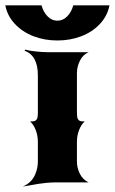

<svg xmlns="http://www.w3.org/2000/svg" viewBox="-59 -684 431 720"><path d="M-39.1 -664.1H96.7Q103.5 -638.7 119.5 -622.6Q135.5 -606.4 156.2 -606.4Q177 -606.4 193 -622.6Q209 -638.7 215.8 -664.1H351.6Q344 -624.5 315.8 -594.4Q287.6 -564.2 246.1 -548.2Q204.6 -532.2 156.2 -532.2Q107.9 -532.2 66.4 -548.2Q24.9 -564.2 -3.3 -594.4Q-31.5 -624.5 -39.1 -664.1ZM26.4 15.6Q43.2 8.5 55.1 -3.4Q66.9 -15.4 72.6 -29.2Q78.4 -43 80.7 -54.8Q83 -66.7 83 -78.1V-152.3Q83 -176 74.7 -197Q66.4 -218 53.7 -228.5Q63 -228.5 67.5 -229.2Q72 -230 76.2 -233.4Q80.3 -236.8 81.7 -243.9Q83 -251 83 -263.7V-401.4Q83 -475.8 33.2 -493.7L35.4 -498Q49.8 -493.7 75.6 -491Q101.3 -488.3 119.1 -488.3H273.4Q251.5 -478.8 240.5 -456.1Q229.5 -433.3 229.5 -410.2V-263.7Q229.5 -251 230.8 -243.9Q232.2 -236.8 236.3 -233.4Q240.5 -230 245 -229.2Q249.5 -228.5 258.8 -228.5Q246.1 -218 237.8 -197Q229.5 -176 229.5 -152.3V-78.1Q229.5 -54.4 240.4 -32.5Q251.2 -10.5 273.4 0H150.1Q133.1 0 115.1 1.7Q97.2 3.4 85.4 5.4Q73.7 7.3 55.1 10.7Q36.4 14.2 26.4 15.6Z"/></svg>

Font: Agreloy
Style: Medium
Weight: 400
Designer: gluk
Foundry: gluk
Version: Version 0.27